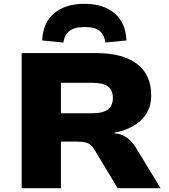

<svg xmlns="http://www.w3.org/2000/svg" viewBox="-20 -982 884 1002"><path d="M93 0V-705H482Q621 -705 695 -648.5Q769 -592 769 -485Q769 -428 743 -387.5Q717 -347 673 -323Q629 -299 575 -289L578 -286L601 -283Q625 -277 646.5 -260.5Q668 -244 690 -210L818 0H594L474 -199Q465 -215 454 -224.5Q443 -234 426.5 -238.5Q410 -243 385 -243H298V0ZM298 -391H461Q518 -391 543.5 -411Q569 -431 569 -471Q569 -511 543.5 -530.5Q518 -550 459 -550H298ZM311 -760 200 -771Q204 -863 262.5 -912.5Q321 -962 420 -962Q520 -962 578 -912.5Q636 -863 640 -771L530 -760Q525 -799 500.5 -820Q476 -841 421 -841Q368 -841 342 -820Q316 -799 311 -760Z"/></svg>

Font: Nunito Sans 7pt SemiExpanded Black
Style: Regular
Weight: 900
Width: 6
Designer: Vernon Adams
Foundry: Vernon Adams
Version: Version 3.101;gftools[0.9.27]